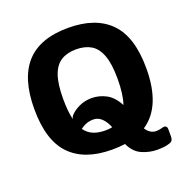

<svg xmlns="http://www.w3.org/2000/svg" viewBox="-139 -815 1015 1048"><g transform="rotate(-20 368.5 -291.0)"><path d="M368 20Q209 20 126 -65Q43 -150 43 -333Q43 -510 123 -598.5Q203 -687 368 -687Q527 -687 610.5 -602Q694 -517 694 -334Q694 -112 569 -30Q593 7 628 7Q646 7 662 2Q693 -8 693 21V64Q693 89 673 95Q656 101 637.5 103Q619 105 598 105Q555 105 511.5 86.5Q468 68 443 15Q408 20 368 20ZM357 -283Q400 -283 440 -262Q480 -241 508 -188Q527 -243 527 -334Q527 -420 508.5 -470Q490 -520 454.5 -541Q419 -562 368 -562Q317 -562 281.5 -540.5Q246 -519 228 -468.5Q210 -418 210 -332Q210 -259 222 -210Q224 -222 232 -231Q251 -252 284 -267.5Q317 -283 357 -283ZM368 -91Q391 -91 409 -95Q395 -130 374 -150Q353 -170 326 -170Q284 -170 250 -143Q270 -115 299.5 -103Q329 -91 368 -91Z"/></g></svg>

Font: Pitagon Sans
Style: Bold
Weight: 700
Designer: Travis Tran
Foundry: Pitagon
Version: Version 1.001; ttfautohint (v1.8.4.7-5d5b);gftools[0.9.26]